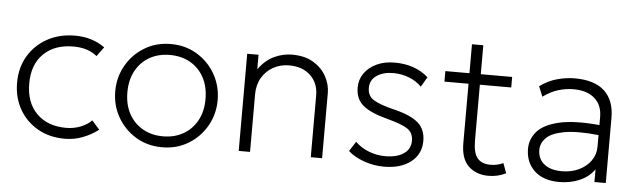

<svg xmlns="http://www.w3.org/2000/svg" viewBox="-44 -776 3135 945"><g transform="rotate(5 1524.0 -304.0)"><path d="M297 15Q221.5 15 163.5 -18.2Q105.5 -51.5 72.8 -109Q40 -166.5 40 -240Q40 -314.5 74.2 -372Q108.5 -429.5 168.2 -462.2Q228 -495 305 -495Q389.5 -495 452 -450L418 -404Q373.5 -441 301 -441Q209 -441 154.5 -388.2Q100 -335.5 100 -241Q100 -146.5 154 -92.8Q208 -39 300 -39Q339 -39 372.8 -53Q406.5 -67 425 -87L463 -44Q426.5 -16.5 385 -0.8Q343.5 15 297 15Z M778 15Q705.5 15 648.2 -19.8Q591 -54.5 558 -112.5Q525 -170.5 525 -240Q525 -309.5 558 -367.5Q591 -425.5 648.2 -460.2Q705.5 -495 778 -495Q850.5 -495 907.8 -460.2Q965 -425.5 998 -367.5Q1031 -309.5 1031 -240Q1031 -170.5 998 -112.5Q965 -54.5 908 -19.8Q851 15 778 15ZM778 -39Q834.5 -39 878 -63.8Q921.5 -88.5 946.2 -133.5Q971 -178.5 971 -240Q971 -301.5 946.2 -346.8Q921.5 -392 878 -416.5Q834.5 -441 778 -441Q721.5 -441 678 -416.5Q634.5 -392 609.8 -346.8Q585 -301.5 585 -240Q585 -178.5 609.8 -133.5Q634.5 -88.5 678 -63.8Q721.5 -39 778 -39Z M1156 0V-480H1212V-408Q1245 -454.5 1288.5 -474.8Q1332 -495 1377 -495Q1440.5 -495 1483 -469Q1525.5 -443 1546.8 -403.2Q1568 -363.5 1568 -323V0H1512V-306Q1512 -366 1472.5 -403.5Q1433 -441 1367 -441Q1324 -441 1288.8 -421.5Q1253.5 -402 1232.8 -366.8Q1212 -331.5 1212 -285V0Z M1875 15Q1823.5 15 1775.2 -2.2Q1727 -19.5 1697 -47L1728 -95Q1756 -67.5 1795 -52.2Q1834 -37 1876 -37Q1934 -37 1967.5 -60Q2001 -83 2001 -124Q2001 -163 1972.8 -182.2Q1944.5 -201.5 1870 -221Q1786 -243 1749 -274.5Q1712 -306 1712 -362Q1712 -401.5 1734 -432.8Q1756 -464 1794.5 -482Q1833 -500 1883 -500Q1984.5 -500 2050 -442L2021 -393Q1997 -418.5 1959.8 -433.2Q1922.5 -448 1881 -448Q1831 -448 1799 -426Q1767 -404 1767 -365Q1767 -324.5 1799 -305.5Q1831 -286.5 1899 -270Q1982.5 -250 2019.8 -217.5Q2057 -185 2057 -128Q2057 -63 2007.2 -24Q1957.5 15 1875 15Z M2391 15Q2330.5 15 2292.2 -21Q2254 -57 2254 -135V-428H2135V-480H2254V-623H2310V-480H2465V-428H2310V-155Q2310 -91.5 2331.2 -65.8Q2352.5 -40 2396.5 -40Q2415.5 -40 2431.2 -44Q2447 -48 2459 -54L2477 -5Q2437 15 2391 15Z M2740.5 15Q2662 15 2617.8 -26.2Q2573.5 -67.5 2573.5 -135Q2573.5 -183 2606.2 -220.5Q2639 -258 2713.8 -275.5Q2788.5 -293 2913.5 -281.5V-322Q2913.5 -380 2876 -413Q2838.5 -446 2771.5 -446Q2733.5 -446 2696 -434.5Q2658.5 -423 2621.5 -396L2601 -446Q2644 -477 2688.5 -488.5Q2733 -500 2772.5 -500Q2871 -500 2920.2 -454.2Q2969.5 -408.5 2969.5 -322V0H2913.5V-63Q2887.5 -25 2841.5 -5Q2795.5 15 2740.5 15ZM2629.5 -135Q2629.5 -90 2661 -64.5Q2692.5 -39 2748.5 -39Q2795.5 -39 2832.8 -56.8Q2870 -74.5 2891.8 -105.2Q2913.5 -136 2913.5 -175V-232Q2806 -243 2743.8 -231.5Q2681.5 -220 2655.5 -193.8Q2629.5 -167.5 2629.5 -135Z"/></g></svg>

Font: Geologica Thin
Style: Regular
Weight: 100
Designer: Sindre Bremnes, Frode Helland
Foundry: Monokrom Skriftforlag AS
Version: Version 1.010; ttfautohint (v1.8.4.7-5d5b);gftools[0.9.28]